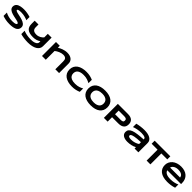

<svg xmlns="http://www.w3.org/2000/svg" viewBox="956 -3592 6513 6513"><g transform="rotate(45 4212.5 -335.0)"><path d="M723.1 -481.9Q704.1 -491.2 672.9 -502.9Q641.6 -514.6 602.1 -525.1Q562.5 -535.6 516.1 -542.7Q469.7 -549.8 420.9 -549.8Q381.8 -549.8 354.2 -547.4Q326.7 -544.9 307.9 -541Q289.1 -537.1 278.1 -532Q267.1 -526.9 261.2 -521.5Q255.4 -516.1 253.7 -510.7Q252 -505.4 252 -501Q252 -486.3 266.6 -475.3Q281.2 -464.4 306.6 -455.8Q332 -447.3 365.7 -439.7Q399.4 -432.1 437.3 -424.1Q475.1 -416 515.4 -406.5Q555.7 -397 593.5 -384.3Q631.3 -371.6 665 -354.7Q698.7 -337.9 724.1 -315.4Q749.5 -293 764.2 -263.7Q778.8 -234.4 778.8 -196.8Q778.8 -148.4 761.7 -113.8Q744.6 -79.1 716.1 -55.2Q687.5 -31.2 649.9 -16.8Q612.3 -2.4 571 5.4Q529.8 13.2 487.5 15.6Q445.3 18.1 407.2 18.1Q307.6 18.1 222.9 1.7Q138.2 -14.6 73.2 -39.1V-199.2Q140.1 -162.1 225.8 -141.1Q311.5 -120.1 409.2 -120.1Q466.8 -120.1 503.2 -126.2Q539.6 -132.3 560.1 -141.8Q580.6 -151.4 587.9 -162.6Q595.2 -173.8 595.2 -184.1Q595.2 -200.2 580.6 -212.2Q565.9 -224.1 540.5 -233.2Q515.1 -242.2 481.4 -249.8Q447.8 -257.3 409.9 -264.9Q372.1 -272.5 332 -281.2Q292 -290 254.2 -302Q216.3 -314 182.6 -329.8Q148.9 -345.7 123.5 -367.4Q98.1 -389.2 83.5 -417.7Q68.8 -446.3 68.8 -483.9Q68.8 -528.3 84.5 -560.5Q100.1 -592.8 126.7 -615.5Q153.3 -638.2 188.2 -652.3Q223.1 -666.5 261.7 -674.3Q300.3 -682.1 339.8 -685.1Q379.4 -688 415 -688Q454.1 -688 495.4 -684.1Q536.6 -680.2 576.7 -673.1Q616.7 -666 654.1 -656.7Q691.4 -647.5 723.1 -637.2Z M1747.1 -257.8Q1747.1 -192.4 1714.8 -141.1Q1682.6 -89.8 1623.3 -54.4Q1564 -19 1479.7 -0.5Q1395.5 18.1 1291 18.1Q1245.1 18.1 1194.6 14.4Q1144 10.7 1095.9 4.2Q1047.9 -2.4 1005.9 -11Q963.9 -19.5 935.1 -29.8V-189Q966.3 -175.8 1004.6 -164.1Q1043 -152.3 1087.9 -143.3Q1132.8 -134.3 1184.3 -129.2Q1235.8 -124 1293.5 -124Q1347.7 -124 1388.9 -130.4Q1430.2 -136.7 1460.4 -147.5Q1490.7 -158.2 1510.7 -172.1Q1530.8 -186 1543 -200.9Q1555.2 -215.8 1560.3 -230.5Q1565.4 -245.1 1565.4 -257.8V-316.9Q1515.6 -280.3 1446.8 -256.6Q1377.9 -232.9 1290 -232.9Q1188 -232.9 1119.9 -252.7Q1051.8 -272.5 1010.7 -309.8Q969.7 -347.2 952.4 -400.9Q935.1 -454.6 935.1 -522V-670.9H1117.2V-540Q1117.2 -500.5 1127.7 -469.7Q1138.2 -439 1160.9 -418.2Q1183.6 -397.5 1219.7 -386.7Q1255.9 -376 1307.1 -376Q1350.6 -376 1389.4 -386.7Q1428.2 -397.5 1460.9 -415Q1493.7 -432.6 1520 -455.1Q1546.4 -477.5 1565.4 -501V-670.9H1747.1Z M2596.2 0V-376Q2596.2 -413.6 2589.8 -444.1Q2583.5 -474.6 2566.2 -496.3Q2548.8 -518.1 2517.8 -530Q2486.8 -542 2438 -542Q2400.9 -542 2360.1 -532Q2319.3 -522 2279.3 -505.4Q2239.3 -488.8 2202.9 -466.8Q2166.5 -444.8 2138.2 -420.9V0H1957V-670.9H2138.2V-579.1Q2172.4 -598.6 2210.9 -617.9Q2249.5 -637.2 2293 -652.8Q2336.4 -668.5 2385.3 -678.2Q2434.1 -688 2488.3 -688Q2556.2 -688 2609.6 -671.6Q2663.1 -655.3 2700.2 -625.2Q2737.3 -595.2 2757.1 -552.5Q2776.9 -509.8 2776.9 -457V0Z M3723.1 -45.9Q3688 -31.2 3652.3 -19.5Q3616.7 -7.8 3578.6 0.7Q3540.5 9.3 3498.3 13.7Q3456.1 18.1 3407.7 18.1Q3305.2 18.1 3219 -3.9Q3132.8 -25.9 3070.6 -70.1Q3008.3 -114.3 2973.6 -180.4Q2939 -246.6 2939 -335Q2939 -423.3 2973.6 -489.5Q3008.3 -555.7 3070.6 -599.9Q3132.8 -644 3219 -666Q3305.2 -688 3407.7 -688Q3456.1 -688 3498.3 -683.6Q3540.5 -679.2 3578.6 -670.7Q3616.7 -662.1 3652.3 -650.4Q3688 -638.7 3723.1 -624V-460.9Q3695.3 -476.1 3664.6 -491Q3633.8 -505.9 3596.7 -517.8Q3559.6 -529.8 3515.1 -537.4Q3470.7 -544.9 3415 -544.9Q3329.6 -544.9 3273.2 -527.3Q3216.8 -509.8 3183.1 -480.5Q3149.4 -451.2 3135.7 -413.3Q3122.1 -375.5 3122.1 -335Q3122.1 -308.1 3127.9 -282Q3133.8 -255.9 3147.5 -232.7Q3161.1 -209.5 3183.1 -189.9Q3205.1 -170.4 3237.8 -156.2Q3270.5 -142.1 3314.2 -134Q3357.9 -126 3415 -126Q3470.7 -126 3515.1 -133.1Q3559.6 -140.1 3596.7 -151.9Q3633.8 -163.6 3664.6 -178.5Q3695.3 -193.4 3723.1 -209V-45.9Z M4760.3 -335Q4760.3 -248.5 4728.5 -182.4Q4696.8 -116.2 4637.7 -71.8Q4578.6 -27.3 4494.4 -4.6Q4410.2 18.1 4305.2 18.1Q4200.2 18.1 4115.5 -4.6Q4030.8 -27.3 3971.2 -71.8Q3911.6 -116.2 3879.4 -182.4Q3847.2 -248.5 3847.2 -335Q3847.2 -421.4 3879.4 -487.5Q3911.6 -553.7 3971.2 -598.1Q4030.8 -642.6 4115.5 -665.3Q4200.2 -688 4305.2 -688Q4410.2 -688 4494.4 -665.3Q4578.6 -642.6 4637.7 -598.1Q4696.8 -553.7 4728.5 -487.5Q4760.3 -421.4 4760.3 -335ZM4577.1 -335Q4577.1 -372.6 4565.2 -409.9Q4553.2 -447.3 4522.7 -477.1Q4492.2 -506.8 4439.5 -525.4Q4386.7 -543.9 4305.2 -543.9Q4250.5 -543.9 4209 -535.4Q4167.5 -526.9 4137.2 -511.7Q4106.9 -496.6 4086.4 -476.3Q4065.9 -456.1 4053.7 -432.9Q4041.5 -409.7 4036.4 -384.5Q4031.2 -359.4 4031.2 -335Q4031.2 -310.1 4036.4 -284.7Q4041.5 -259.3 4053.7 -236.1Q4065.9 -212.9 4086.4 -192.9Q4106.9 -172.9 4137.2 -158Q4167.5 -143.1 4209 -134.5Q4250.5 -126 4305.2 -126Q4386.7 -126 4439.5 -144.5Q4492.2 -163.1 4522.7 -192.9Q4553.2 -222.7 4565.2 -260Q4577.1 -297.4 4577.1 -335Z M5679.2 -441.9Q5679.2 -391.6 5664.6 -349.4Q5649.9 -307.1 5617.4 -276.6Q5585 -246.1 5533.2 -229Q5481.4 -211.9 5407.2 -211.9H5106.4V0H4925.3V-670.9H5407.2Q5481.4 -670.9 5533.2 -654.1Q5585 -637.2 5617.4 -606.7Q5649.9 -576.2 5664.6 -534.2Q5679.2 -492.2 5679.2 -441.9ZM5496.1 -439Q5496.1 -462.4 5489.5 -479.2Q5482.9 -496.1 5467.8 -506.8Q5452.6 -517.6 5428.2 -522.7Q5403.8 -527.8 5368.2 -527.8H5106.4V-355H5368.2Q5403.8 -355 5428.2 -359.1Q5452.6 -363.3 5467.8 -373.3Q5482.9 -383.3 5489.5 -399.4Q5496.1 -415.5 5496.1 -439Z M6397.9 0V-65.9Q6363.3 -46.9 6323.5 -32.2Q6283.7 -17.6 6240.7 -7.3Q6197.8 2.9 6152.1 8.1Q6106.4 13.2 6060.1 13.2Q6005.9 13.2 5955.3 2.9Q5904.8 -7.3 5865.7 -30.3Q5826.7 -53.2 5803 -90.3Q5779.3 -127.4 5779.3 -181.2Q5779.3 -249 5816.4 -294.2Q5853.5 -339.4 5929.7 -368.2Q6005.9 -397 6122.3 -412.6Q6238.8 -428.2 6397.9 -437V-451.2Q6397.9 -467.8 6389.2 -484.1Q6380.4 -500.5 6357.2 -512.9Q6334 -525.4 6293.7 -533.2Q6253.4 -541 6190.9 -541Q6141.6 -541 6093.5 -535.9Q6045.4 -530.8 6000.7 -522Q5956.1 -513.2 5916 -501.5Q5876 -489.7 5843.3 -477.1V-638.2Q5877.4 -647 5919.9 -655.3Q5962.4 -663.6 6008.3 -669.7Q6054.2 -675.8 6101.1 -679.4Q6147.9 -683.1 6190.9 -683.1Q6275.4 -683.1 6346.7 -669.2Q6418 -655.3 6469.5 -626Q6521 -596.7 6550 -551.8Q6579.1 -506.8 6579.1 -444.8V0ZM6397.9 -306.2Q6293.5 -302.2 6220.5 -294.9Q6147.5 -287.6 6099.1 -277.8Q6050.8 -268.1 6023.2 -256.8Q5995.6 -245.6 5981.9 -233.9Q5968.3 -222.2 5965.1 -210.4Q5961.9 -198.7 5961.9 -189Q5961.9 -177.2 5968.3 -166.3Q5974.6 -155.3 5990.5 -147Q6006.3 -138.7 6032.7 -133.8Q6059.1 -128.9 6099.1 -128.9Q6143.6 -128.9 6186 -135.7Q6228.5 -142.6 6266.6 -154.5Q6304.7 -166.5 6338.1 -182.9Q6371.6 -199.2 6397.9 -217.8Z M7157.2 -524.9V0H6976.1V-524.9H6691.4V-670.9H7442.4V-524.9Z M8310.1 -33.2Q8227.5 -5.9 8145.3 6.1Q8063 18.1 7977.1 18.1Q7867.2 18.1 7781.5 -5.6Q7695.8 -29.3 7637.2 -74.2Q7578.6 -119.1 7547.9 -184.1Q7517.1 -249 7517.1 -331.1Q7517.1 -407.2 7548.1 -472.4Q7579.1 -537.6 7636 -585.7Q7692.9 -633.8 7773.4 -660.9Q7854 -688 7953.1 -688Q8044.4 -688 8120.4 -663.3Q8196.3 -638.7 8250.7 -590.3Q8305.2 -542 8335.2 -471.2Q8365.2 -400.4 8365.2 -308.1V-263.2H7704.1Q7712.9 -231.4 7733.2 -205.1Q7753.4 -178.7 7788.1 -160.2Q7822.8 -141.6 7873.3 -131.3Q7923.8 -121.1 7994.1 -121.1Q8043.9 -121.1 8091.8 -127.2Q8139.6 -133.3 8181.2 -143.3Q8222.7 -153.3 8256.1 -165.5Q8289.6 -177.7 8310.1 -189.9ZM8185.1 -396Q8182.6 -420.9 8170.2 -447.5Q8157.7 -474.1 8130.9 -495.6Q8104 -517.1 8060.5 -531Q8017.1 -544.9 7952.1 -544.9Q7891.1 -544.9 7846.7 -529.8Q7802.2 -514.6 7772.2 -492.2Q7742.2 -469.7 7725.6 -443.8Q7709 -418 7704.1 -396Z"/></g></svg>

Font: Syncopate
Style: Bold
Weight: 700
Designer: Astigmatic (AOETI)
Foundry: Astigmatic (AOETI)
Version: Version 1.001 2011